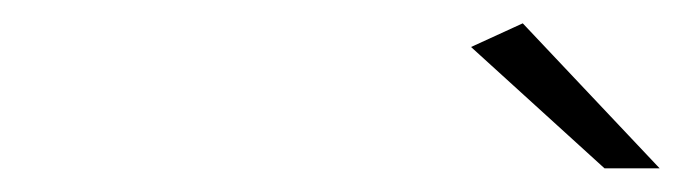

<svg xmlns="http://www.w3.org/2000/svg" viewBox="-20 -763 580 163"><path d="M379.9 -723.1 423.8 -743.2 540 -620.1H493.2Z"/></svg>

Font: Trueno UltraLight
Style: Italic
Weight: 250
Designer: Julieta Ulanovsky
Foundry: Julieta Ulanovsky
Version: Version 3.001b | FøM Fix